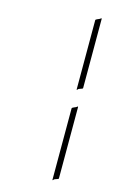

<svg xmlns="http://www.w3.org/2000/svg" viewBox="-156 -1058 837 1236"><g transform="rotate(15 262.0 -440.0)"><path d="M324 -502V-962Q324 -967 337 -972Q350 -977 353 -979.5Q356 -982 357 -983Q358 -984 360 -984Q362 -984 362 -980V-520Q362 -515 353 -513Q333 -507 330.5 -502.5Q328 -498 326 -498Q324 -498 324 -502ZM324 -374Q324 -379 337 -384Q350 -389 353 -391.5Q356 -394 357 -395Q358 -396 360 -396Q362 -396 362 -392V82Q362 87 353 89Q333 95 330.5 99.5Q328 104 326 104Q324 104 324 100Z"/></g></svg>

Font: Miama
Style: Regular
Weight: 400
Italic angle: 16.5°
Designer: Linus Romer
Foundry: Linus Romer
Version: 0.32